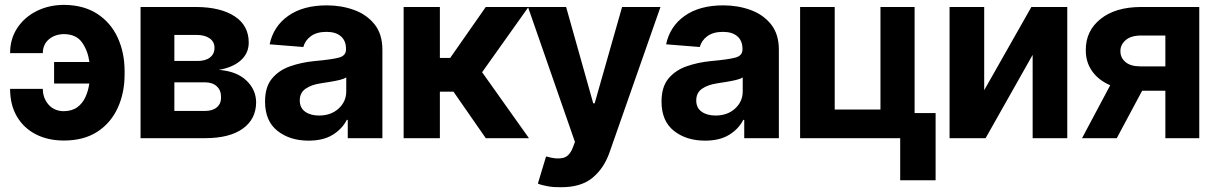

<svg xmlns="http://www.w3.org/2000/svg" viewBox="-20 -575 5055 799"><path d="M245.6 -433.1Q207 -432.1 182.6 -410.6Q158.2 -389.2 158.2 -354H22Q22 -413.1 51.8 -458.3Q81.5 -503.4 132.1 -528.8Q182.6 -554.2 245.6 -554.7Q328.1 -554.2 384.5 -517.6Q440.9 -481 469.7 -418.5Q498.5 -356 498.5 -278.8V-265.6Q498.5 -188 469.7 -125.5Q440.9 -63 384.8 -26.6Q328.6 9.8 245.6 9.8Q179.7 9.8 129.2 -16.1Q78.6 -42 50.3 -90.3Q22 -138.7 22 -205.1H158.2Q158.2 -167.5 181.6 -140.1Q205.1 -112.8 245.6 -112.3Q280.3 -112.8 302.2 -129.2Q324.2 -145.5 335.9 -171.9Q347.7 -198.2 351.6 -227.5H205.1V-316.9H352.1Q345.7 -363.8 321.5 -398.2Q297.4 -432.6 245.6 -433.1Z M564.9 0V-545.9H796.9Q897.9 -545.4 956.5 -507.1Q1015.1 -468.8 1015.1 -397.9Q1015.1 -353.5 982.2 -324Q949.2 -294.4 890.6 -284.2Q963.9 -278.8 1004.6 -240.7Q1045.4 -202.6 1045.9 -148.9Q1045.4 -79.1 990.2 -39.6Q935.1 0 833 0ZM705.6 -321.3H800.3Q834 -320.8 853.3 -335.4Q872.6 -350.1 872.6 -376Q872.6 -401.4 852.3 -415.5Q832 -429.7 796.9 -429.7H705.6ZM705.6 -113.3H833Q864.3 -113.3 882.3 -128.4Q900.4 -143.6 899.9 -169.9Q900.4 -198.7 882.3 -215.6Q864.3 -232.4 833 -232.4H705.6Z M1264.2 10.3Q1186 10.3 1134.5 -30.5Q1083 -71.3 1083 -152.3Q1083 -213.4 1111.8 -248Q1140.6 -282.7 1187.3 -299.1Q1233.9 -315.4 1288.1 -320.8Q1358.9 -327.1 1389.4 -335Q1419.9 -342.8 1419.9 -369.1V-371.6Q1419.9 -405.3 1398.7 -423.8Q1377.4 -442.4 1338.9 -442.4Q1298.3 -442.4 1273.9 -424.6Q1249.5 -406.7 1242.2 -379.4L1102.1 -390.6Q1117.7 -465.3 1179.4 -509Q1241.2 -552.7 1339.8 -552.7Q1400.4 -552.7 1453.1 -533.7Q1505.9 -514.6 1538.6 -473.9Q1571.3 -433.1 1571.3 -368.2V0H1427.2V-76.2H1423.3Q1403.3 -37.6 1364 -13.7Q1324.7 10.3 1264.2 10.3ZM1307.6 -94.2Q1357.4 -94.2 1389.2 -123.3Q1420.9 -152.3 1420.9 -194.8V-252.9Q1411.6 -246.6 1393.1 -242.2Q1374.5 -237.8 1353.5 -234.4Q1332.5 -231 1316.4 -228.5Q1275.9 -222.7 1251.7 -205.8Q1227.5 -189 1227.5 -157.2Q1227.5 -126 1250 -110.1Q1272.5 -94.2 1307.6 -94.2Z M1659.7 0V-545.9H1810.5V-334H1853.5L2001.5 -545.9H2179.2L1986.3 -274.4L2181.2 0H2001.5L1867.2 -193.4H1810.5V0Z M2313.5 204.1Q2284.7 204.6 2259.5 200.2Q2234.4 195.8 2218.3 189L2252.4 76.2L2257.3 77.1Q2295.4 88.4 2322.5 82.3Q2349.6 76.2 2363.8 39.1L2372.6 15.6L2177.2 -545.9H2335.9L2448.7 -145H2454.6L2568.8 -545.9H2728.5L2516.6 59.1Q2493.7 125 2445.8 164.8Q2397.9 204.6 2313.5 204.1Z M2914.1 10.3Q2835.9 10.3 2784.4 -30.5Q2732.9 -71.3 2732.9 -152.3Q2732.9 -213.4 2761.7 -248Q2790.5 -282.7 2837.2 -299.1Q2883.8 -315.4 2938 -320.8Q3008.8 -327.1 3039.3 -335Q3069.8 -342.8 3069.8 -369.1V-371.6Q3069.8 -405.3 3048.6 -423.8Q3027.3 -442.4 2988.8 -442.4Q2948.2 -442.4 2923.8 -424.6Q2899.4 -406.7 2892.1 -379.4L2752 -390.6Q2767.6 -465.3 2829.3 -509Q2891.1 -552.7 2989.7 -552.7Q3050.3 -552.7 3103 -533.7Q3155.8 -514.6 3188.5 -473.9Q3221.2 -433.1 3221.2 -368.2V0H3077.1V-76.2H3073.2Q3053.2 -37.6 3013.9 -13.7Q2974.6 10.3 2914.1 10.3ZM2957.5 -94.2Q3007.3 -94.2 3039.1 -123.3Q3070.8 -152.3 3070.8 -194.8V-252.9Q3061.5 -246.6 3043 -242.2Q3024.4 -237.8 3003.4 -234.4Q2982.4 -231 2966.3 -228.5Q2925.8 -222.7 2901.6 -205.8Q2877.4 -189 2877.4 -157.2Q2877.4 -126 2899.9 -110.1Q2922.4 -94.2 2957.5 -94.2Z M3786.1 -545.9V0H3309.6V-545.9H3453.6V-119.1H3644V-545.9ZM3873.5 -104.5V175.3H3726.1V-104.5Z M4075.7 -199.7 4272 -545.9H4421.4V0H4277.3V-346.7L4081.5 0H3931.6V-545.9H4075.7Z M4482.9 0 4600.1 -220.2Q4551.3 -241.2 4524.7 -279.1Q4498 -316.9 4498.5 -366.7Q4498 -446.3 4559.6 -495.8Q4621.1 -545.4 4727.5 -545.9H4970.7V0H4829.6V-197.3H4732.9L4627.4 0ZM4725.6 -298.8H4829.6V-427.2H4727.5Q4685.5 -426.8 4663.8 -407.5Q4642.1 -388.2 4642.6 -362.3Q4642.1 -335.4 4663.3 -317.1Q4684.6 -298.8 4725.6 -298.8Z"/></svg>

Font: Inter Tight
Style: Bold
Weight: 700
Designer: Rasmus Andersson
Foundry: rsms
Version: Version 3.004; ttfautohint (v1.8.4.7-5d5b)